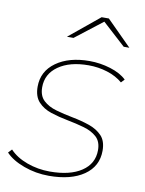

<svg xmlns="http://www.w3.org/2000/svg" viewBox="-85 -775 630 836"><g transform="rotate(10 230.0 -357.0)"><path d="M189 3Q131 3 78 -16.5Q25 -36 -3 -66L12 -82Q41 -51 89 -33.5Q137 -16 190 -16Q279 -16 330 -50Q381 -84 381 -144Q381 -182 359 -202Q337 -222 302 -232Q267 -242 227.5 -249.5Q188 -257 153 -268.5Q118 -280 96 -304Q74 -328 74 -371Q74 -439 130.5 -479.5Q187 -520 278 -520Q325 -520 370.5 -506Q416 -492 442 -467L428 -452Q400 -476 360 -488.5Q320 -501 277 -501Q194 -501 144 -466Q94 -431 94 -372Q94 -334 116 -313.5Q138 -293 173 -283Q208 -273 247.5 -265.5Q287 -258 322 -246Q357 -234 379 -211Q401 -188 401 -145Q401 -76 344 -36.5Q287 3 189 3ZM162 -607 296 -717H328L438 -607H413L311 -700L191 -607Z"/></g></svg>

Font: Montserrat Thin
Style: Italic
Weight: 100
Italic angle: -11.3°
Designer: Julieta Ulanovsky
Foundry: Julieta Ulanovsky
Version: Version 9.000; ttfautohint (v1.8.4.7-5d5b)